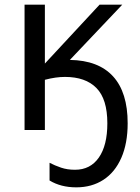

<svg xmlns="http://www.w3.org/2000/svg" viewBox="-20 -556 600 821"><path d="M525.9 -28.8Q525.9 57.1 498.8 118.9Q471.7 180.7 422.1 212.9Q372.6 245.1 306.2 245.1Q240.2 245.1 191.9 215.8V140.1Q214.8 151.9 241.2 160.9Q267.6 169.9 300.8 169.9Q366.2 169.9 402.6 117.9Q439 65.9 439 -28.8Q439 -132.3 392.3 -179.7Q345.7 -227.1 257.8 -227.1Q218.3 -227.1 171.9 -214.8V0H85V-536.1H171.9V-284.2L405.8 -536.1H502.9L278.8 -299.8Q400.9 -297.9 463.4 -229.5Q525.9 -161.1 525.9 -28.8Z"/></svg>

Font: NotoPenekeko
Style: Regular
Weight: 400
Designer: Monotype Design team
Foundry: Monotype Imaging Inc.
Version: Version 1.04